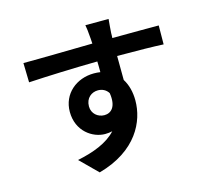

<svg xmlns="http://www.w3.org/2000/svg" viewBox="-121 -945 1243 1158"><g transform="rotate(-15 500.0 -366.0)"><path d="M653 -806H508C511 -794 515 -760 518 -719C519 -711 519 -701 520 -688C384 -686 202 -682 88 -682L91 -561C214 -568 370 -574 521 -576C522 -554 522 -531 522 -509C509 -511 496 -512 482 -512C373 -512 282 -438 282 -325C282 -203 377 -141 454 -141C470 -141 485 -143 499 -146C444 -86 356 -53 255 -32L362 74C606 6 682 -160 682 -290C682 -342 670 -389 646 -427C646 -471 645 -526 645 -577C781 -577 874 -575 934 -572L935 -690C883 -691 746 -689 645 -689C646 -701 646 -712 646 -720C647 -736 651 -790 653 -806ZM402 -327C402 -380 440 -407 479 -407C506 -407 530 -395 544 -372C558 -284 521 -252 479 -252C439 -252 402 -281 402 -327Z"/></g></svg>

Font: Noto Sans HK
Style: Bold
Weight: 700
Designer: Ryoko NISHIZUKA 西塚涼子 (kana, bopomofo & ideographs); Paul D. Hunt (Latin, Greek & Cyrillic); Sandoll Communications 산돌커뮤니
Foundry: Adobe
Version: Version 2.002;hotconv 1.0.116;makeotfexe 2.5.65601